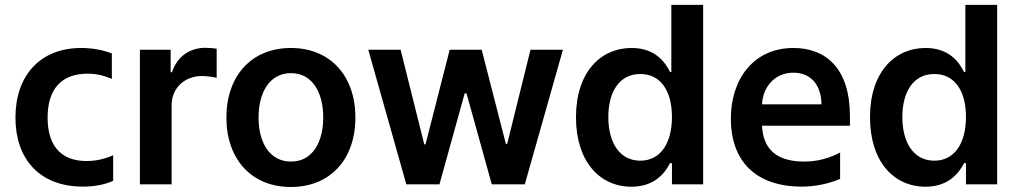

<svg xmlns="http://www.w3.org/2000/svg" viewBox="-20 -747 4132 778"><path d="M316.1 9.2C355.8 9.2 399.9 3.2 438.6 -14.2V-117.9C400.2 -100.9 364.3 -94.5 330.6 -94.5C221.9 -94.5 172.9 -162.6 172.9 -270.2C172.9 -384.6 227.3 -448.5 335.6 -448.5C365.1 -448.5 393.5 -443.9 433.2 -427.2V-530.5C396.3 -544.7 353.3 -552.6 309.7 -552.6C138.8 -552.6 42.6 -437.1 42.6 -270.6C42.6 -104.4 138.5 9.2 316.1 9.2Z M546.9 0H675.4V-320.7C675.4 -389.9 727.6 -438.9 798.3 -438.9C820.3 -438.9 846.9 -435 858 -431.5V-549.7C846.2 -551.8 826.3 -553.3 811.8 -553.3C749.3 -553.3 697.1 -517.8 677.2 -454.5H671.5V-545.5H546.9Z M1158.7 10.7C1318.5 10.7 1420.1 -101.9 1420.1 -270.6C1420.1 -439.6 1318.5 -552.6 1158.7 -552.6C998.9 -552.6 897.4 -439.6 897.4 -270.6C897.4 -101.9 998.9 10.7 1158.7 10.7ZM1159.4 -92.3C1071 -92.3 1027.7 -171.2 1027.7 -271C1027.7 -370.7 1071 -450.6 1159.4 -450.6C1246.4 -450.6 1289.8 -370.7 1289.8 -271C1289.8 -171.2 1246.4 -92.3 1159.4 -92.3Z M1626.4 0H1760.7L1862.9 -368.6H1870.4L1972.7 0H2106.5L2261 -545.5H2129.6L2035.2 -164.1H2029.8L1931.8 -545.5H1802.2L1704.2 -161.9H1699.2L1603.3 -545.5H1472.3Z M2538.7 9.6C2632.5 9.6 2674.7 -46.2 2695 -85.9H2702.8V0H2829.2V-727.3H2700.3V-455.3H2695C2675.4 -494.7 2635.3 -552.6 2539.1 -552.6C2413 -552.6 2313.9 -453.8 2313.9 -272C2313.9 -92.3 2410.2 9.6 2538.7 9.6ZM2574.6 -95.9C2489.7 -95.9 2445 -170.5 2445 -272.7C2445 -374.3 2489 -447.1 2574.6 -447.1C2657.3 -447.1 2702.8 -378.6 2702.8 -272.7C2702.8 -166.9 2656.6 -95.9 2574.6 -95.9Z M3424 -277C3424 -468 3327.8 -552.6 3195 -552.6C3032.7 -552.6 2941.4 -425.1 2941.4 -266.3C2941.4 -100.9 3035.2 9.2 3229.8 9.2C3283.4 9.2 3338.4 -2.8 3384.2 -22V-128.9C3342.3 -106.5 3293 -92.3 3239 -92.3C3117.2 -92.3 3071.7 -151.6 3067.8 -237.6H3424ZM3067.8 -324.2C3071 -393.8 3118.6 -452.4 3195 -452.4C3269.2 -452.4 3308.2 -398.4 3308.6 -324.2Z M3730.1 9.6C3823.9 9.6 3866.1 -46.2 3886.4 -85.9H3894.2V0H4020.6V-727.3H3891.7V-455.3H3886.4C3866.8 -494.7 3826.7 -552.6 3730.5 -552.6C3604.4 -552.6 3505.3 -453.8 3505.3 -272C3505.3 -92.3 3601.6 9.6 3730.1 9.6ZM3766 -95.9C3681.1 -95.9 3636.4 -170.5 3636.4 -272.7C3636.4 -374.3 3680.4 -447.1 3766 -447.1C3848.7 -447.1 3894.2 -378.6 3894.2 -272.7C3894.2 -166.9 3848 -95.9 3766 -95.9Z"/></svg>

Font: TID UI Semi Bold
Style: Regular
Weight: 600
Designer: The TID Project Authors
Foundry: Bakken & Bæck
Version: Version 1.001;hotconv 1.0.109;makeotfexe 2.5.65596